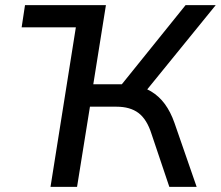

<svg xmlns="http://www.w3.org/2000/svg" viewBox="-20 -725 857 745"><path d="M64 -619 77 -705H390L377 -619ZM176 0 288 -705H391L342 -398H461L439 -381L700 -705H817L539 -363L494 -394Q535 -389 566 -370.5Q597 -352 619.5 -321.5Q642 -291 657 -248L743 0H637L568 -205Q550 -262 517.5 -286.5Q485 -311 432 -311H329L279 0Z"/></svg>

Font: Nunito Sans 12pt SemiBold
Style: Italic
Weight: 600
Italic angle: -9°
Designer: Vernon Adams
Foundry: Vernon Adams
Version: Version 3.101;gftools[0.9.27]